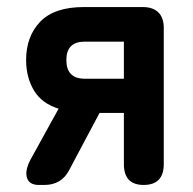

<svg xmlns="http://www.w3.org/2000/svg" viewBox="-20 -524 546 544"><path d="M90 0Q63 0 56.5 -20Q50 -40 66 -71L146 -216Q98 -231 76 -268Q54 -305 54 -354Q54 -421 94 -462.5Q134 -504 217 -504H385Q413 -504 428.5 -489Q444 -474 444 -445V-59Q444 0 387 0Q331 0 331 -59V-204H262L176 -42Q154 0 106 0ZM220 -301H331V-406H220Q168 -406 168 -354Q168 -301 220 -301Z"/></svg>

Font: Zen Maru Gothic
Style: Bold
Weight: 700
Designer: Yoshimichi Ohira
Foundry: Positype
Version: Version 1.001